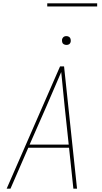

<svg xmlns="http://www.w3.org/2000/svg" viewBox="-20 -1134 616 1154"><path d="M20 0H43L150 -246H395L421 0H443L365 -735H341ZM158 -265 257 -490Q280 -543 302.5 -595.5Q325 -648 348 -701Q353 -648 358.5 -595.5Q364 -543 369 -490L393 -265ZM379 -864Q385 -864 391 -866Q397 -868 400.5 -873Q404 -878 405 -884Q406 -892 404 -900Q402 -908 395 -912.5Q388 -917 379 -917Q373 -917 367.5 -915Q362 -913 358 -907.5Q354 -902 353 -897Q352 -888 354 -880Q356 -872 363.5 -868Q371 -864 379 -864ZM264 -1095H564V-1114H264Z"/></svg>

Font: Iosevka Sparkle Thin
Style: Italic
Weight: 100
Italic angle: -9°
Designer: Belleve Invis
Foundry: Belleve Invis
Version: Version 4.5.0; ttfautohint (v1.8.3)